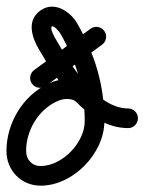

<svg xmlns="http://www.w3.org/2000/svg" viewBox="-40 -532 441 586"><path d="M278.2 -437.7C268.4 -451.1 249.6 -454 236.3 -444.2C178.9 -402.2 121.6 -360.2 64.3 -318.2C50.9 -308.4 48 -289.6 57.8 -276.3C67.6 -262.9 86.4 -260 99.7 -269.8C99.7 -269.8 99.7 -269.8 99.7 -269.8C157.1 -311.8 214.4 -353.8 271.7 -395.8C285.1 -405.6 288 -424.4 278.2 -437.7ZM234.9 -220.1C246.8 -231.7 247.1 -250.7 235.5 -262.6C217.4 -281.3 190.7 -290 165 -290C144.2 -290 126.5 -285.4 107.8 -276.7C29.8 -240.5 -20.3 -156.3 -20.3 -71.2C-20.3 -11.9 24.4 34.7 84.2 34.7C183.2 34.7 278.6 -64 278.6 -162C278.6 -271.5 250.3 -365.1 196 -459.9C196 -459.9 196 -459.9 196 -460C196 -460 196 -460 196 -460C173.7 -498.6 123.7 -530.3 82 -499C82 -499 82 -499 81.9 -498.9C81.9 -498.9 81.8 -498.9 81.8 -498.9C40.7 -467.6 57.5 -417.7 79.1 -380.8C135.1 -285.6 224.2 -141.4 350.9 -141C367.5 -140.9 380.9 -154.3 381 -170.9C381.1 -187.5 367.7 -200.9 351.1 -201C252.6 -201.3 172.8 -339.8 130.9 -411.2C127.7 -416.5 111 -445.7 118.2 -451.1C118.2 -451.1 118.1 -451.1 118.1 -451.1C118 -451 118 -451 118 -451C124.5 -455.8 141.5 -434.3 144 -430C144 -430 144 -430 144 -430C144 -430.1 144 -430.1 144 -430.1C193.1 -344.3 218.6 -261.1 218.6 -162C218.6 -97 150.2 -25.3 84.2 -25.3C57.4 -25.3 39.7 -44.8 39.7 -71.2C39.7 -133 76.1 -195.9 133 -222.3C144 -227.3 152.9 -230 165 -230C174.2 -230 185.8 -227.7 192.5 -220.8C204 -208.9 223 -208.6 234.9 -220.1Z"/></svg>

Font: FRB American Cursive
Style: Bold Italic
Weight: 700
Italic angle: -25°
Version: Version 2.0;Modular Font Editor K font №1